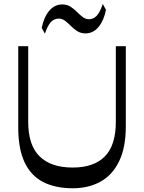

<svg xmlns="http://www.w3.org/2000/svg" viewBox="-20 -971 751 1001"><path d="M359.9 10.5Q267.6 10.5 204.1 -22.5Q140.6 -55.6 107.8 -125.6Q75.1 -195.7 75.1 -306.3V-730H127.1V-335.9Q127.1 -213.9 186.5 -155.7Q245.9 -97.5 358.8 -97.5Q469.6 -97.5 526.7 -155.7Q583.9 -213.9 583.9 -335.9V-730H635.9V-312.8Q635.9 -201.5 600.8 -129.7Q565.8 -57.9 503.6 -23.7Q441.4 10.5 359.9 10.5ZM214 -795.4 197.4 -825.7Q209.3 -882.8 236.8 -915Q264.3 -947.2 303.4 -947.9Q329.1 -947.9 347.4 -936.3Q365.7 -924.7 380.8 -909.2Q396 -893.8 411.2 -882.2Q426.4 -870.6 444.4 -870.6Q467.8 -871.3 484.7 -889.4Q501.6 -907.5 515.9 -950.6L532.5 -919.7Q521.3 -863.9 494 -830.7Q466.7 -797.5 426.5 -796.8Q401.5 -796.8 383.2 -808.4Q364.9 -820 349.7 -835.5Q334.6 -850.9 319.4 -862.5Q304.2 -874.1 285.4 -874.1Q261.1 -873.4 244.7 -855.3Q228.3 -837.2 214 -795.4Z"/></svg>

Font: Savate ExtraLight
Style: Regular
Weight: 200
Designer: Max Esnée
Foundry: Plomb Type
Version: Version 2.000